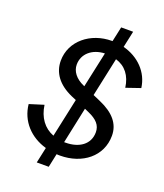

<svg xmlns="http://www.w3.org/2000/svg" viewBox="-169 -965 1003 1176"><g transform="rotate(20 333.0 -377.0)"><path d="M446 -386 398 -407 452 -660C516 -641 555 -591 565 -515L658 -547C645 -647 570 -721 470 -747L493 -854H415L394 -757H390C252 -757 137 -665 137 -536C137 -459 182 -395 275 -354L306 -341L252 -89C188 -113 147 -169 136 -248L43 -219C54 -111 129 -32 234 -2L212 100H290L309 11C316 12 324 12 331 12C476 12 589 -76 589 -211C589 -288 541 -345 446 -386ZM322 -440C266 -464 237 -504 237 -547C237 -618 295 -667 376 -670L326 -438ZM336 -74H327L377 -310L404 -298C461 -273 489 -243 489 -197C489 -118 424 -74 336 -74Z"/></g></svg>

Font: Plus Jakarta Text
Style: Italic
Weight: 400
Italic angle: -12°
Designer: Gumpita Rahayu
Foundry: Tokotype Studio
Version: Version 1.000;hotconv 1.0.109;makeotfexe 2.5.65596